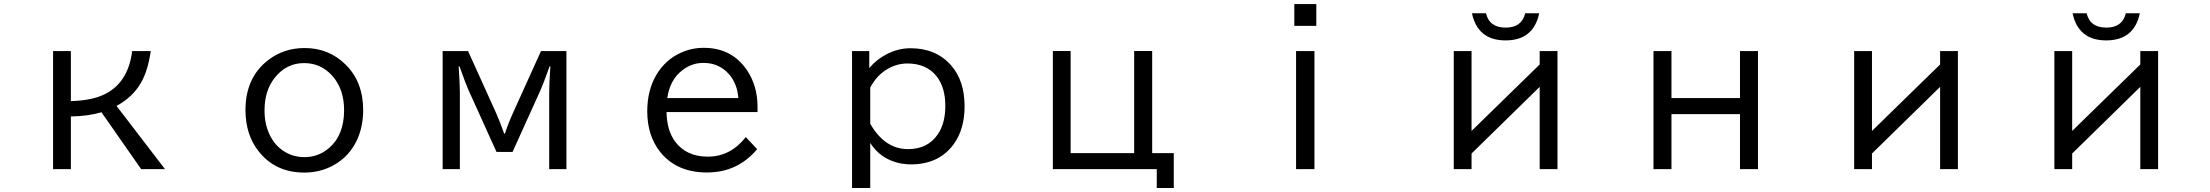

<svg xmlns="http://www.w3.org/2000/svg" viewBox="-20 -820 11040 959"><path d="M245.1 -564.9H334V-314.9Q431.6 -317.9 491.7 -344.2Q619.6 -399.9 640.1 -564.9H732.9Q719.2 -468.3 685.1 -408.2Q643.6 -335 562 -291L804.2 24.9H685.1L486.8 -259.3Q420.4 -239.7 334 -238.3V24.9H245.1Z M1501.5 -580.1Q1622.1 -580.1 1705.6 -498Q1793.9 -411.6 1793.9 -270.5Q1793.9 -188 1763.7 -122.1Q1724.6 -37.6 1645 5.9Q1579.1 42 1499.5 42Q1356 42 1272 -64Q1206.1 -147 1206.1 -270.5Q1206.1 -431.6 1318.4 -519Q1397 -580.1 1501.5 -580.1ZM1499 -504.9Q1409.7 -504.9 1351.6 -430.7Q1301.3 -366.7 1301.3 -269Q1301.3 -199.7 1327.1 -146.5Q1351.6 -95.2 1396 -65.9Q1442.9 -35.2 1500.5 -35.2Q1570.3 -35.2 1623.5 -80.6Q1698.7 -145.5 1698.7 -269.5Q1698.7 -374.5 1640.6 -440.4Q1583.5 -504.9 1499 -504.9Z M2190.9 -564.9H2317.9L2455.1 -261.7Q2479.5 -207.5 2498 -152.8H2502Q2520 -207.5 2544.9 -261.7L2682.1 -564.9H2809.1V24.9H2723.1V-356.9Q2723.1 -403.3 2729 -488.8H2725.1L2723.6 -484.4Q2690.9 -394.5 2681.2 -373L2540 -61H2460L2318.8 -373Q2308.1 -396.5 2274.9 -488.8H2271Q2276.9 -397.5 2276.9 -356.9V24.9H2190.9Z M3763.7 -260.3H3309.1Q3311 -167.5 3352.5 -112.3Q3408.7 -37.6 3515.6 -37.6Q3628.4 -37.6 3705.1 -135.3L3761.7 -75.2Q3664.6 41.5 3511.2 41.5Q3358.4 41.5 3276.4 -62.5Q3212.9 -143.1 3212.9 -264.6Q3212.9 -369.1 3258.8 -446.8Q3303.7 -522 3380.9 -556.6Q3434.6 -581.1 3495.1 -581.1Q3635.7 -581.1 3711.4 -468.8Q3763.7 -391.1 3763.7 -286.1ZM3668 -330.1Q3662.1 -402.3 3622.1 -448.2Q3572.3 -505.9 3493.2 -505.9Q3435.5 -505.9 3388.2 -469.2Q3325.7 -421.4 3313 -330.1Z M4321.8 -564.9V-480Q4359.4 -524.4 4409.7 -549.8Q4466.8 -579.1 4527.8 -579.1Q4654.8 -579.1 4730 -494.1Q4797.9 -417.5 4797.9 -289.6Q4797.9 -175.8 4745.1 -102.1Q4671.4 1 4530.3 1Q4451.2 1 4389.6 -40Q4352.1 -65.9 4326.7 -106V119.1H4235.8V-564.9ZM4326.7 -202.1Q4398.9 -75.2 4515.6 -75.2Q4614.3 -75.2 4664.6 -149.9Q4701.7 -204.6 4701.7 -291Q4701.7 -382.3 4659.2 -437.5Q4608.4 -502.9 4512.2 -502.9Q4459.5 -502.9 4411.6 -474.6Q4358.9 -443.4 4326.7 -382.8Z M5238.8 -565.4H5327.6V-55.2H5645V-565.4H5734.9V-55.2H5842.8V119.1H5757.8V24.9H5238.8Z M6444.8 -690.9V-799.8H6554.7V-690.9ZM6453.6 24.9V-564.9H6545.4V24.9Z M7241.2 -564.9H7330.1V-166L7670.4 -498V-564.9H7759.3V24.9H7670.4V-386.2L7330.1 -53.2V24.9H7241.2ZM7668 -753.9Q7639.6 -618.2 7500 -618.2Q7360.8 -618.2 7332 -753.9H7402.3Q7418.9 -682.1 7500.5 -682.1Q7581.1 -682.1 7598.1 -753.9Z M8238.8 -564.9H8328.6V-330.1H8670.9V-564.9H8760.7V24.9H8670.9V-250H8328.6V24.9H8238.8Z M9241.2 -564.9H9330.1V-166L9670.4 -498V-564.9H9759.3V24.9H9670.4V-386.2L9330.1 -53.2V24.9H9241.2Z M10241.2 -564.9H10330.1V-166L10670.4 -498V-564.9H10759.3V24.9H10670.4V-386.2L10330.1 -53.2V24.9H10241.2ZM10668 -753.9Q10639.6 -618.2 10500 -618.2Q10360.8 -618.2 10332 -753.9H10402.3Q10418.9 -682.1 10500.5 -682.1Q10581.1 -682.1 10598.1 -753.9Z"/></svg>

Font: BIZ UDGothic
Style: Regular
Weight: 400
Monospace: yes
Designer: TypeBank Co., Ltd.
Foundry: Morisawa Inc.
Version: Version 1.05